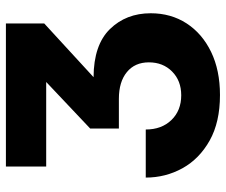

<svg xmlns="http://www.w3.org/2000/svg" viewBox="-78 -478 779 663"><g transform="rotate(-90 311.5 -146.5)"><path d="M314.9 223.6Q221.2 223.6 157.7 188Q94.2 152.3 62 94Q29.8 35.6 29.8 -32.7H195.8Q195.8 22 228.5 55.9Q261.2 89.8 314 89.8Q364.3 89.8 396 58.3Q427.7 26.9 427.7 -22Q427.7 -70.3 394 -97.9Q360.4 -125.5 301.8 -125.5H199.2V-224.6L359.4 -376V-376.5H67.9V-515.6H562V-383.3L376.5 -212.9Q487.8 -212.4 542.5 -156.5Q597.2 -100.6 597.2 -15.6Q597.2 54.2 562.3 108.2Q527.3 162.1 463.9 192.9Q400.4 223.6 314.9 223.6Z"/></g></svg>

Font: Inter Display ExtraBold
Style: Regular
Weight: 800
Designer: Rasmus Andersson
Foundry: rsms
Version: Version 4.000;git-a52131595